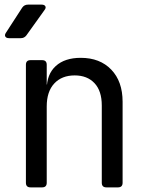

<svg xmlns="http://www.w3.org/2000/svg" viewBox="-20 -810 640 830"><path d="M112 0Q92 0 92 -20V-530Q92 -550 112 -550H162Q182 -550 182 -530V-445H201L182 -424Q182 -489 221 -524.5Q260 -560 329 -560Q412 -560 461 -509Q510 -458 510 -370V-20Q510 0 490 0H440Q420 0 420 -20V-354Q420 -417 388.5 -450.5Q357 -484 303 -484Q247 -484 214.5 -449Q182 -414 182 -350V-20Q182 0 162 0ZM19 -645Q7 -645 3 -652Q-1 -659 6 -669L76 -777Q85 -790 101 -790H160Q172 -790 176 -783Q180 -776 172 -766L94 -657Q85 -645 70 -645Z"/></svg>

Font: Pitagon Sans Mono
Style: Regular
Weight: 400
Monospace: yes
Designer: Travis Tran
Foundry: Pitagon
Version: Version 1.001;gftools[0.9.26]